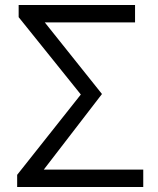

<svg xmlns="http://www.w3.org/2000/svg" viewBox="-20 -752 637 772"><path d="M49 0H556V-70H156L390 -374L160 -662H523V-732H55V-683L305 -372L49 -49Z"/></svg>

Font: Source Han Sans JP Normal
Style: Regular
Weight: 350
Designer: Ryoko NISHIZUKA 西塚涼子 (kana, bopomofo & ideographs); Paul D. Hunt (Latin, Greek & Cyrillic); Sandoll Communications 산돌커뮤니
Foundry: Adobe
Version: Version 2.002;hotconv 1.0.116;makeotfexe 2.5.65601